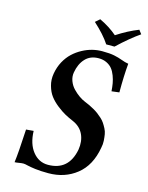

<svg xmlns="http://www.w3.org/2000/svg" viewBox="-122 -888 748 973"><g transform="rotate(15 251.5 -401.0)"><path d="M476.1 -630.9Q470.2 -566.9 470.2 -479L430.2 -474.1Q428.7 -496.6 425.5 -514.9Q422.4 -533.2 414.8 -553.5Q407.2 -573.7 396.2 -587.4Q385.3 -601.1 366.9 -610.1Q348.6 -619.1 325.2 -619.1Q280.8 -619.1 254.9 -590.8Q229 -563 221.2 -517.1Q217.3 -494.6 225.6 -472.4Q233.9 -450.2 249.8 -433.8Q265.6 -417.5 282 -406Q298.3 -394.5 314 -388.2Q327.6 -382.8 339.4 -377.2Q351.1 -371.6 364.5 -364Q377.9 -356.4 388.4 -348.6Q398.9 -340.8 410.4 -330.3Q421.9 -319.8 429.2 -308.8Q436.5 -297.9 443.8 -283.9Q451.2 -270 453.6 -255.1Q456.1 -240.2 457.3 -221.9Q458.5 -203.6 454.1 -184.1Q437.5 -88.4 375.7 -39.3Q314 9.8 228 9.8Q187 9.8 158.7 6.1Q130.4 2.4 116.2 -1.2Q102.1 -4.9 94.2 -4.9Q84.5 -4.9 70.8 -2.4Q57.1 0 48.8 0Q55.7 -50.8 62 -174.8L101.1 -178.2Q103 -110.8 134.8 -70.8Q166.5 -30.8 214.8 -30.8Q323.2 -30.8 345.2 -145Q352.5 -189.9 336.4 -225.1Q320.3 -260.3 280.8 -277.8Q257.3 -287.6 237.1 -298.6Q216.8 -309.6 192.1 -328.9Q167.5 -348.1 151.4 -369.4Q135.3 -390.6 127 -420.9Q118.2 -451.2 124 -484.9Q129.9 -519.5 145.5 -548.8Q161.6 -578.1 182.9 -597.9Q204.1 -617.7 230 -631.6Q255.9 -645.5 281.7 -651.9Q307.6 -658.2 333 -658.2Q372.6 -658.2 396.2 -653.3Q419.9 -648.4 439 -641.1Q458 -633.8 476.1 -630.9ZM342.8 -696.8Q314.5 -740.7 257.8 -792L280.8 -812Q333.5 -787.1 373 -752.9Q429.7 -790 485.8 -812L501 -792Q449.7 -756.8 386.2 -696.8Z"/></g></svg>

Font: Linux Libertine G
Style: Semibold Italic
Weight: 600
Italic angle: -11.5°
Designer: Philipp H. Poll
Foundry: Philipp H. Poll
Version: Version 5.1.1